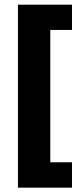

<svg xmlns="http://www.w3.org/2000/svg" viewBox="-20 -696 360 840"><path d="M295 125H58.5V-675.5H295V-565H200V14H295Z"/></svg>

Font: Anek Devanagari Medium
Style: Bold
Weight: 700
Version: Version 1.003